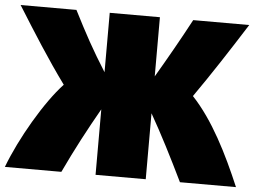

<svg xmlns="http://www.w3.org/2000/svg" viewBox="-51 -770 1129 850"><g transform="rotate(5 513.5 -345.0)"><path d="M0 15H251C302 -93 349 -181 403 -276V15H626V-278C678 -187 726 -92 778 15H1027C966 -129 895 -271 802 -370C877 -477 945 -582 1023 -705H774C726 -615 676 -527 626 -442V-705H403V-441C342 -538 309 -599 255 -705H7C82 -585 150 -477 228 -370C148 -285 49 -115 0 15Z"/></g></svg>

Font: Repo ExtraBlack
Style: Regular
Weight: 400
Designer: Stefan Peev
Foundry: Context Ltd
Version: Version 001.502